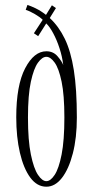

<svg xmlns="http://www.w3.org/2000/svg" viewBox="-20 -730 380 762"><path d="M164 11Q127 11 100.2 -25.2Q73.5 -61.5 59 -123.8Q44.5 -186 44.5 -264.5Q44.5 -391.5 79.8 -459Q115 -526.5 164 -526.5Q191.5 -526.5 208.5 -506.5Q225.5 -486.5 231 -472Q227 -505.5 216.2 -538.5Q205.5 -571.5 191.2 -598Q177 -624.5 163.5 -637L131.5 -586.5L114.5 -598L149.5 -651.5Q138.5 -662.5 118.2 -674.2Q98 -686 82 -691L89 -710.5Q102.5 -706 120.5 -697.5Q138.5 -689 151 -679.5L162.5 -671L186 -709L202 -698L177.5 -658.5Q213.5 -625 237.2 -576Q261 -527 273 -451.8Q285 -376.5 285 -263.5Q285 -183 269 -121Q253 -59 225.8 -24Q198.5 11 164 11ZM164 -11Q180.5 -11 197 -36Q213.5 -61 224.5 -116.8Q235.5 -172.5 235.5 -263.5Q235.5 -353 224.5 -405.8Q213.5 -458.5 197 -481.5Q180.5 -504.5 164 -504.5Q147.5 -504.5 130.8 -481.5Q114 -458.5 102.5 -405.8Q91 -353 91 -263.5Q91 -172.5 102.5 -116.8Q114 -61 130.8 -36Q147.5 -11 164 -11Z"/></svg>

Font: Imbue 50pt ExtraLight
Style: Regular
Weight: 200
Designer: Tyler Finck
Foundry: Etcetera Type Company
Version: Version 1.102; ttfautohint (v1.8.3)